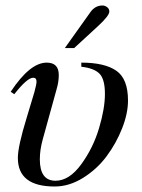

<svg xmlns="http://www.w3.org/2000/svg" viewBox="-20 -669 518 699"><path d="M216 -494 310 -626Q327 -649 353 -649Q362 -649 370 -643Q378 -637 378 -627Q378 -612 338 -575L250 -494ZM276 -426V-441Q361 -441 403.5 -411.5Q446 -382 446 -303Q446 -256 424.5 -201.5Q403 -147 368 -100Q333 -53 282.5 -21.5Q232 10 179 10Q45 10 45 -94Q45 -136 77 -240L105 -333Q113 -362 113 -372Q113 -386 101 -386Q79 -386 32 -326L19 -335Q89 -441 150 -441Q194 -441 194 -396Q194 -371 186 -344L136 -163Q125 -124 125 -89Q125 -11 182 -11Q232 -11 275.5 -70.5Q319 -130 340.5 -202Q362 -274 362 -327Q362 -381 342 -401Q322 -421 276 -426Z"/></svg>

Font: STIX
Style: Italic
Weight: 400
Italic angle: -16.33°
Designer: MicroPress Inc., with final additions and corrections provided by Coen Hoffman, Elsevier (retired)
Version: Version 1.1.1